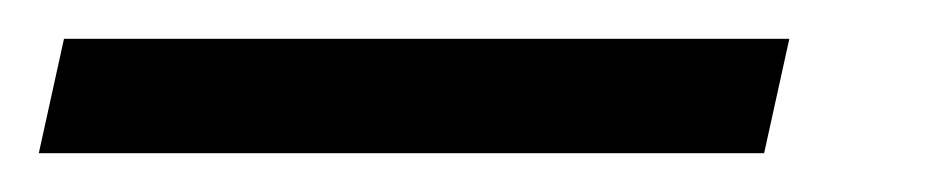

<svg xmlns="http://www.w3.org/2000/svg" viewBox="-99 63 486 99"><path d="M-79 142H295L308 83H-66Z"/></svg>

Font: Noto Serif Tamil ExtraCondensed
Style: Italic
Weight: 400
Width: 2
Italic angle: -12°
Designer: Indian Type Foundry, Tom Grace, and the Monotype Design Team
Foundry: Monotype Imaging Inc.
Version: Version 2.003